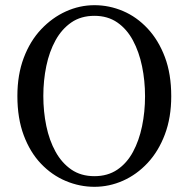

<svg xmlns="http://www.w3.org/2000/svg" viewBox="-20 -705 727 740"><path d="M344 15Q287 15 233.5 -7.5Q180 -30 138 -74Q96 -118 71.5 -183.5Q47 -249 47 -335Q47 -417 71.5 -482Q96 -547 138.5 -592Q181 -637 234 -661Q287 -685 344 -685Q401 -685 454 -662.5Q507 -640 549 -595Q591 -550 615.5 -485Q640 -420 640 -334Q640 -252 615.5 -187Q591 -122 549 -77Q507 -32 454 -8.5Q401 15 344 15ZM344 -26Q395 -26 432 -51Q469 -76 492.5 -119.5Q516 -163 527.5 -218.5Q539 -274 539 -334Q539 -394 527.5 -449.5Q516 -505 492.5 -549Q469 -593 432 -618.5Q395 -644 344 -644Q292 -644 255 -618.5Q218 -593 194 -549.5Q170 -506 158.5 -450.5Q147 -395 147 -335Q147 -275 158.5 -219.5Q170 -164 194 -120.5Q218 -77 255 -51.5Q292 -26 344 -26Z"/></svg>

Font: Source Serif 4 Subhead
Style: Regular
Weight: 400
Designer: Frank Grießhammer
Foundry: Adobe Systems Incorporated
Version: Version 4.004;hotconv 1.0.117;makeotfexe 2.5.65602